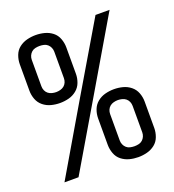

<svg xmlns="http://www.w3.org/2000/svg" viewBox="-136 -849 872 962"><g transform="rotate(-20 300.0 -367.5)"><path d="M162 -381Q138 -381 115 -387Q92 -393 73.5 -408Q55 -423 46.5 -445.5Q38 -468 38 -492V-633Q38 -656 46.5 -679Q55 -702 73.5 -716.5Q92 -731 115 -737Q138 -743 162 -743Q186 -743 209 -737Q232 -731 250.5 -716.5Q269 -702 277.5 -679Q286 -656 286 -633V-492Q286 -468 277.5 -445.5Q269 -423 250.5 -408Q232 -393 209 -387Q186 -381 162 -381ZM46 0 262 -368 479 -735H554L338 -368L121 0ZM162 -439Q173 -439 184.5 -442Q196 -445 204.5 -452Q213 -459 217.5 -469.5Q222 -480 222 -492V-633Q222 -644 217.5 -654.5Q213 -665 204.5 -672.5Q196 -680 184.5 -682.5Q173 -685 162 -685Q151 -685 139.5 -682.5Q128 -680 119.5 -672.5Q111 -665 106.5 -654.5Q102 -644 102 -633V-492Q102 -480 106.5 -469.5Q111 -459 119.5 -452Q128 -445 139.5 -442Q151 -439 162 -439ZM438 8Q414 8 391 2Q368 -4 349.5 -18.5Q331 -33 322.5 -56Q314 -79 314 -102V-243Q314 -267 322.5 -289.5Q331 -312 349.5 -327Q368 -342 391 -348Q414 -354 438 -354Q462 -354 485 -348Q508 -342 526.5 -327Q545 -312 553.5 -289.5Q562 -267 562 -243V-102Q562 -79 553.5 -56Q545 -33 526.5 -18.5Q508 -4 485 2Q462 8 438 8ZM438 -50Q449 -50 460.5 -52.5Q472 -55 480.5 -62.5Q489 -70 493.5 -80.5Q498 -91 498 -102V-243Q498 -255 493.5 -265.5Q489 -276 480.5 -283Q472 -290 460.5 -293Q449 -296 438 -296Q427 -296 415.5 -293Q404 -290 395.5 -283Q387 -276 382.5 -265.5Q378 -255 378 -243V-102Q378 -91 382.5 -80.5Q387 -70 395.5 -62.5Q404 -55 415.5 -52.5Q427 -50 438 -50Z"/></g></svg>

Font: Iosevka SS04 Light Extended
Style: Regular
Weight: 300
Width: 7
Monospace: yes
Designer: Belleve Invis
Foundry: Belleve Invis
Version: Version 19.0.0; ttfautohint (v1.8.4)